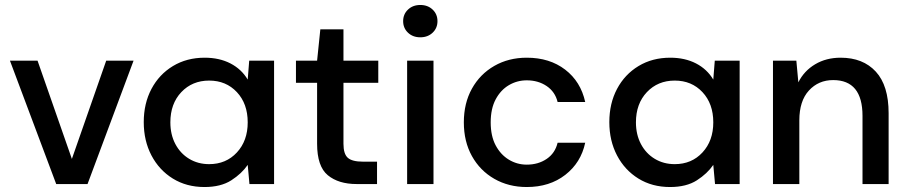

<svg xmlns="http://www.w3.org/2000/svg" viewBox="-20 -740 3651 772"><path d="M206 0 20 -496H131L269 -101L407 -496H517L332 0Z M802 12Q730 12 675 -22Q620 -56 589 -115Q558 -174 558 -249Q558 -324 589 -382.5Q620 -441 675.5 -474.5Q731 -508 803 -508Q862 -508 906.5 -485Q951 -462 976 -420L982 -496H1082V0H983L976 -77Q952 -42 910 -15Q868 12 802 12ZM821 -80Q889 -80 932.5 -127Q976 -174 976 -248Q976 -323 932.5 -369.5Q889 -416 821 -416Q753 -416 709 -369.5Q665 -323 665 -248Q665 -199 685 -161Q705 -123 740.5 -101.5Q776 -80 821 -80Z M1414 0Q1341 0 1298 -35.5Q1255 -71 1255 -162V-407H1170V-496H1255L1268 -622H1361V-496H1501V-407H1361V-162Q1361 -121 1378.5 -105.5Q1396 -90 1439 -90H1496V0Z M1670 -590Q1640 -590 1620.5 -608.5Q1601 -627 1601 -655Q1601 -683 1620.5 -701.5Q1640 -720 1670 -720Q1700 -720 1719.5 -701.5Q1739 -683 1739 -655Q1739 -627 1719.5 -608.5Q1700 -590 1670 -590ZM1617 0V-496H1723V0Z M2098 12Q2025 12 1967.5 -21Q1910 -54 1877.5 -112.5Q1845 -171 1845 -248Q1845 -325 1877.5 -383.5Q1910 -442 1967.5 -475Q2025 -508 2098 -508Q2190 -508 2252.5 -460Q2315 -412 2333 -330H2222Q2212 -371 2178 -394Q2144 -417 2098 -417Q2059 -417 2026 -397.5Q1993 -378 1973 -340.5Q1953 -303 1953 -248Q1953 -193 1973 -155.5Q1993 -118 2026 -98Q2059 -78 2098 -78Q2144 -78 2178 -101Q2212 -124 2222 -166H2333Q2316 -86 2253 -37Q2190 12 2098 12Z M2674 12Q2602 12 2547 -22Q2492 -56 2461 -115Q2430 -174 2430 -249Q2430 -324 2461 -382.5Q2492 -441 2547.5 -474.5Q2603 -508 2675 -508Q2734 -508 2778.5 -485Q2823 -462 2848 -420L2854 -496H2954V0H2855L2848 -77Q2824 -42 2782 -15Q2740 12 2674 12ZM2693 -80Q2761 -80 2804.5 -127Q2848 -174 2848 -248Q2848 -323 2804.5 -369.5Q2761 -416 2693 -416Q2625 -416 2581 -369.5Q2537 -323 2537 -248Q2537 -199 2557 -161Q2577 -123 2612.5 -101.5Q2648 -80 2693 -80Z M3088 0V-496H3182L3190 -409Q3213 -455 3257.5 -481.5Q3302 -508 3360 -508Q3450 -508 3501.5 -452Q3553 -396 3553 -285V0H3448V-274Q3448 -418 3330 -418Q3271 -418 3232.5 -376Q3194 -334 3194 -256V0Z"/></svg>

Font: Ultramarine Medium
Style: Regular
Weight: 500
Designer: Colophon Foundry, Jonny Pinhorn
Foundry: Colophon Foundry
Version: Version 1.200; ttfautohint (v1.8.3)